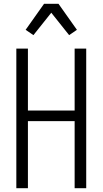

<svg xmlns="http://www.w3.org/2000/svg" viewBox="-20 -991 540 1011"><path d="M66 0V-735H127V-409H373V-735H434V0H373V-353H127V0ZM156 -806 115 -834 212 -971H288L385 -834L344 -806L250 -924Z"/></svg>

Font: Iosevka Term Curly Light
Style: Regular
Weight: 300
Designer: Belleve Invis
Foundry: Belleve Invis
Version: Version 32.3.0